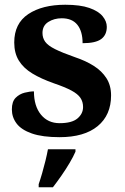

<svg xmlns="http://www.w3.org/2000/svg" viewBox="-20 -568 528 809"><path d="M231 10Q159 10 114.5 -5.5Q70 -21 50 -47.5Q30 -74 30 -107Q30 -140 46 -156Q62 -172 84 -177.5Q106 -183 123 -183Q123 -121 152.5 -85Q182 -49 231 -49Q283 -49 306.5 -69Q330 -89 330 -117Q330 -139 319 -155.5Q308 -172 281 -186.5Q254 -201 207 -217Q153 -236 116 -258.5Q79 -281 59.5 -312.5Q40 -344 40 -389Q40 -469 99 -508.5Q158 -548 255 -548Q318 -548 356.5 -534.5Q395 -521 412.5 -499.5Q430 -478 430 -455Q430 -421 406.5 -403.5Q383 -386 328 -386Q328 -436 306 -463.5Q284 -491 240 -491Q208 -491 183.5 -475.5Q159 -460 159 -429Q159 -408 170.5 -392Q182 -376 212 -361Q242 -346 296 -327Q341 -312 375 -290.5Q409 -269 428.5 -238.5Q448 -208 448 -166Q448 -83 391.5 -36.5Q335 10 231 10ZM143 208Q150 188 157.5 162Q165 136 171.5 109.5Q178 83 182 61H298V71Q289 92 273 119Q257 146 238.5 172.5Q220 199 203 221H143Z"/></svg>

Font: Noto Serif Thai
Style: Regular
Weight: 400
Designer: Monotype Design Team
Foundry: Monotype Imaging Inc.
Version: Version 2.001